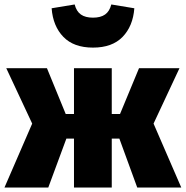

<svg xmlns="http://www.w3.org/2000/svg" viewBox="-25 -839 831 859"><path d="M662 -286 786 0H589L509 -219H475V0H306V-219H272L191 0H-5L119 -286L3 -534H185L269 -329H306V-534H475V-329H512L597 -534H778ZM206 -802 309 -819Q317 -788 337 -774Q357 -760 391 -760Q425 -760 445 -774Q465 -788 473 -819L576 -802Q570 -722 523.5 -674Q477 -626 391 -626Q305 -626 258.5 -674Q212 -722 206 -802Z"/></svg>

Font: FiraGO Heavy
Style: Regular
Weight: 900
Designer: bBox Type
Foundry: bBox Type GmbH
Version: Version 1.001